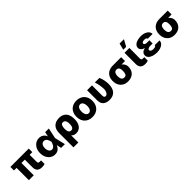

<svg xmlns="http://www.w3.org/2000/svg" viewBox="431 -2629 4672 4672"><g transform="rotate(-45 2767.0 -293.5)"><path d="M73.2 -545.5H705.3V-422.9H613.3V-182.5Q613.3 -167.3 616.3 -157.1Q619.3 -147 626.1 -141Q632.8 -134.9 643.6 -132.5Q654.5 -130 669.7 -130Q682.5 -130 693.2 -130.5Q703.8 -131 712.4 -131.4V-8.9Q691.1 -2.1 666.9 2Q642.8 6 616.1 6Q537.3 6 492.2 -32.7Q446.7 -71.7 446.7 -158.7V-422.9H331V0H163V-422.9H73.2Z M852.6 -419Q868.3 -449.6 889.7 -474.1Q911.2 -498.6 937.7 -516.2Q964.1 -533.7 994.9 -543.1Q1025.6 -552.6 1060 -552.6Q1090.9 -552.6 1119 -544.6Q1147 -536.6 1170.6 -521.3Q1194.2 -506 1212.5 -483.5Q1230.8 -460.9 1242.2 -431.8H1245.7L1269.2 -545.5H1396L1338.1 -272.7L1403.1 0H1273.8L1247.2 -119.7H1243.3Q1223.4 -64.6 1177.9 -26.6Q1152.3 -5.3 1122.3 3Q1092.3 11.4 1058.9 11.4Q989.7 11.4 936.1 -25.2Q909.1 -43.3 887.6 -68.7Q866.1 -94.1 851.2 -125.5Q836.3 -157 828.3 -194.1Q820.3 -231.2 820.3 -272.7Q820.3 -356.2 852.6 -419ZM1016.3 -169Q1044 -127.5 1088.4 -127.5Q1115.8 -127.5 1136.5 -141.5Q1157.3 -155.5 1172.4 -177Q1187.5 -198.5 1197.3 -223.7Q1207 -248.9 1212.7 -271.3L1213.1 -272.7L1212.7 -274.1Q1206.7 -298.3 1198.7 -323.5Q1190.7 -348.7 1177.4 -369.5Q1164.1 -390.3 1143.8 -403.6Q1123.6 -416.9 1093 -416.9Q1063.9 -416.9 1043.9 -404.1Q1023.8 -391.3 1011.4 -370.9Q998.9 -350.5 993.6 -325.3Q988.3 -300.1 988.3 -274.9Q988.3 -210.9 1016.3 -169Z M1494.7 203.1V-291.2Q1494.7 -352.3 1511.5 -400.7Q1528.4 -449.2 1561.3 -483Q1594.1 -516.7 1641.9 -534.6Q1689.6 -552.6 1751.4 -552.6Q1799 -552.6 1836.1 -541.9Q1873.2 -531.2 1900.9 -512.3Q1928.6 -493.3 1947.8 -467Q1967 -440.7 1978.9 -409.4Q1990.8 -378.2 1996.1 -343Q2001.4 -307.9 2001.4 -271.3V-261.4Q2001.8 -199.6 1987.2 -149.5Q1972.7 -99.4 1945.1 -64.1Q1917.6 -28.8 1877.8 -9.4Q1838.1 9.9 1788 9.9Q1745.4 9.9 1715 -3.9Q1684.7 -17.8 1662.3 -43.3L1662.6 203.1ZM1661.9 -272V-261.7Q1662.3 -247.2 1663.5 -231.4Q1664.8 -215.6 1668 -200.5Q1671.2 -185.4 1676.8 -171.9Q1682.5 -158.4 1691.8 -148.1Q1701 -137.8 1714.7 -131.7Q1728.3 -125.7 1747.2 -125.7Q1784.1 -125.7 1802.6 -146.3Q1811.8 -156.6 1818 -169.9Q1824.2 -183.2 1827.8 -198.2Q1831.3 -213.1 1832.7 -229.2Q1834.2 -245.4 1834.2 -261.4V-271.3Q1834.2 -286.2 1832.9 -302.4Q1831.7 -318.5 1828.1 -334.2Q1824.6 -349.8 1818.4 -363.8Q1812.1 -377.8 1802.4 -388.7Q1792.6 -399.5 1778.6 -405.7Q1764.6 -411.9 1745.7 -411.9Q1698.9 -411.9 1680.8 -372.2Q1661.9 -330.3 1661.9 -272Z M2072.1 -271Q2072.1 -333.5 2090.7 -385.1Q2109.4 -436.8 2144.7 -474.1Q2180 -511.4 2231.4 -532Q2282.7 -552.6 2347.7 -552.6Q2411.9 -552.6 2463.1 -532.1Q2514.2 -511.7 2549.7 -474.8Q2585.2 -437.9 2604.2 -385.8Q2623.2 -333.8 2623.2 -271Q2623.2 -208.1 2604.2 -156.2Q2585.2 -104.4 2549.7 -67.5Q2514.2 -30.5 2463.1 -10.1Q2411.9 10.3 2347.7 10.3Q2284.8 10.3 2233.8 -9.6Q2182.9 -29.5 2146.8 -66.1Q2110.8 -102.6 2091.4 -154.7Q2072.1 -206.7 2072.1 -271ZM2348.7 -120.7Q2368.3 -120.7 2383 -127.7Q2397.7 -134.6 2408.6 -146.3Q2419.4 -158 2426.7 -173.3Q2433.9 -188.6 2438.4 -205.4Q2442.8 -222.3 2444.6 -239.5Q2446.4 -256.7 2446.4 -272Q2446.4 -287.6 2444.6 -304.9Q2442.8 -322.1 2438.6 -339Q2434.3 -355.8 2427 -371.3Q2419.7 -386.7 2408.9 -398.4Q2398.1 -410.2 2383.2 -417.1Q2368.3 -424 2348.7 -424Q2318.9 -424 2299.5 -409.3Q2280.2 -394.5 2269 -372Q2257.8 -349.4 2253.4 -322.8Q2248.9 -296.2 2248.9 -272Q2248.9 -256 2250.9 -238.6Q2252.8 -221.2 2257.3 -204.4Q2261.7 -187.5 2269.2 -172.4Q2276.6 -157.3 2287.6 -145.8Q2298.7 -134.2 2313.7 -127.5Q2328.8 -120.7 2348.7 -120.7Z M2712.4 -200.3V-545.5H2880.3V-198.9Q2879.6 -155.2 2894.5 -138.8Q2909.4 -122.5 2928.6 -122.5Q2946.4 -122.5 2960.6 -130Q2974.8 -137.4 2985.8 -149.9Q2996.8 -162.3 3004.4 -178.4Q3012.1 -194.6 3017 -211.6Q3022 -228.7 3024.3 -245.7Q3026.6 -262.8 3026.6 -277Q3024.5 -345.9 3012.4 -412.8Q3000.4 -479.8 2979 -545.5H3135.3Q3150.2 -516.7 3160.9 -483.1Q3171.5 -449.6 3178.3 -414.4Q3185 -379.3 3188.4 -344.1Q3191.8 -308.9 3192.1 -277Q3192.1 -194.6 3165.5 -129.6Q3152.3 -97.3 3131.6 -71.4Q3110.8 -45.5 3082 -27.3Q3053.3 -9.2 3016.3 0.4Q2979.4 9.9 2933.6 9.9Q2834.2 9.9 2772.7 -40.8Q2712 -91.3 2712.4 -200.3Z M3311.1 -269.9Q3311.4 -329.2 3330.1 -377Q3348.7 -424.7 3383 -458.3Q3417.3 -491.8 3465.9 -510.1Q3514.6 -528.4 3575.3 -528.4H3867.2V-395.6H3748.9Q3765.6 -382.5 3780.4 -366.1Q3795.1 -349.8 3806.1 -331Q3817.1 -312.1 3823.3 -291.4Q3829.5 -270.6 3829.5 -248.6V-238.6Q3829.9 -181.8 3812.1 -136Q3794.4 -90.2 3761.4 -57.7Q3728.3 -25.2 3681.5 -7.6Q3634.6 9.9 3576.7 9.9Q3533.7 9.9 3497.9 1.4Q3462 -7.1 3431.8 -25.2Q3372.9 -61.1 3342 -121.1Q3311.1 -181.1 3311.1 -258.5ZM3576.7 -122.9Q3627.1 -122.9 3644.5 -162.3Q3662.6 -203.8 3662.3 -258.5V-269.9Q3662.6 -295.5 3658.6 -318.2Q3654.5 -340.9 3644.4 -358.1Q3634.2 -375.4 3617.4 -385.5Q3600.5 -395.6 3575.3 -395.6Q3521.3 -395.6 3500 -358.3Q3478.7 -321 3478.3 -269.9V-258.5Q3478.7 -230.1 3483.3 -205.4Q3487.9 -180.8 3499.1 -162.3Q3510.3 -143.8 3529.1 -133.3Q3547.9 -122.9 3576.7 -122.9Z M4168.3 -545.5 4166.2 -182.5Q4166.2 -167.3 4169.4 -157.1Q4172.6 -147 4179.3 -141Q4186.1 -134.9 4196.6 -132.5Q4207 -130 4221.6 -130Q4237.2 -130 4246.6 -130.5Q4256 -131 4265.3 -131.4V-9.6Q4218.4 6 4169 6Q4090.9 6 4045.8 -32.7Q4001.1 -71.4 4000.4 -158.7V-545.5ZM4032.3 -620 4074.6 -789.8H4224.8L4131.4 -620Z M4304.7 -148.8Q4305 -197.8 4336.5 -230.6Q4367.9 -263.5 4432.2 -277.3Q4404.1 -285.2 4381.9 -297.6Q4359.7 -310 4344.6 -325.6Q4329.5 -341.3 4321.6 -359.4Q4313.6 -377.5 4313.6 -396.7Q4313.9 -428.3 4326.2 -452.1Q4338.4 -475.9 4358.7 -493.1Q4378.9 -510.3 4405.2 -521.8Q4431.5 -533.4 4459.9 -540.1Q4488.3 -546.9 4516.7 -549.7Q4545.1 -552.6 4570 -552.6Q4636.7 -552.6 4688.6 -533Q4715.2 -523.1 4737 -508.9Q4758.9 -494.7 4774.5 -476.6Q4790.1 -458.5 4799 -436.3Q4807.9 -414.1 4808.2 -388.1H4642.8Q4642 -399.9 4635.7 -408Q4629.3 -416.2 4618.3 -421.2Q4607.2 -426.1 4592.3 -428.4Q4577.4 -430.8 4559.7 -430.8Q4539.1 -430.8 4523.8 -426.5Q4508.5 -422.2 4498.4 -415.1Q4488.3 -408 4483.3 -399.1Q4478.3 -390.3 4478.3 -380.7Q4478.7 -359.4 4501.6 -346.6Q4524.5 -333.8 4563.2 -333.8H4644.5V-222.7H4563.2Q4546.2 -222.7 4529.3 -219.8Q4512.4 -217 4498.8 -210.6Q4485.1 -204.2 4476.6 -193.5Q4468 -182.9 4467.7 -166.9Q4468 -146.3 4491.1 -129.3Q4513.5 -112.2 4558.6 -112.2Q4606.5 -112.2 4628.9 -123.9Q4651.3 -135.7 4652.7 -157H4815.7Q4815.3 -100.9 4779.5 -63.9Q4759.9 -43.7 4735.1 -29.7Q4710.2 -15.6 4682.7 -6.7Q4655.2 2.1 4626.4 6Q4597.7 9.9 4570.3 9.9Q4496.4 9.9 4436.1 -9.2Q4406.2 -18.8 4381.9 -32.7Q4357.6 -46.5 4340.4 -64.1Q4323.2 -81.7 4313.9 -103Q4304.7 -124.3 4304.7 -148.8Z M4913.7 -269.9Q4914.1 -329.2 4932.7 -377Q4951.3 -424.7 4985.6 -458.3Q5019.9 -491.8 5068.5 -510.1Q5117.2 -528.4 5177.9 -528.4H5469.8V-395.6H5351.6Q5368.3 -382.5 5383 -366.1Q5397.7 -349.8 5408.7 -331Q5419.7 -312.1 5426 -291.4Q5432.2 -270.6 5432.2 -248.6V-238.6Q5432.5 -181.8 5414.8 -136Q5397 -90.2 5364 -57.7Q5331 -25.2 5284.1 -7.6Q5237.2 9.9 5179.3 9.9Q5136.4 9.9 5100.5 1.4Q5064.6 -7.1 5034.4 -25.2Q4975.5 -61.1 4944.6 -121.1Q4913.7 -181.1 4913.7 -258.5ZM5179.3 -122.9Q5229.8 -122.9 5247.2 -162.3Q5265.3 -203.8 5264.9 -258.5V-269.9Q5265.3 -295.5 5261.2 -318.2Q5257.1 -340.9 5247 -358.1Q5236.9 -375.4 5220 -385.5Q5203.1 -395.6 5177.9 -395.6Q5123.9 -395.6 5102.6 -358.3Q5081.3 -321 5081 -269.9V-258.5Q5081.3 -230.1 5085.9 -205.4Q5090.6 -180.8 5101.7 -162.3Q5112.9 -143.8 5131.7 -133.3Q5150.6 -122.9 5179.3 -122.9Z"/></g></svg>

Font: Inter P Extra Bold
Style: Regular
Weight: 800
Designer: Rasmus Andersson
Foundry: rsms
Version: Version 3.018;git-588b23468